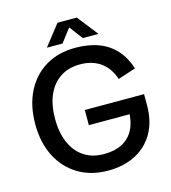

<svg xmlns="http://www.w3.org/2000/svg" viewBox="-129 -992 995 1114"><g transform="rotate(-15 368.5 -435.5)"><path d="M383 17Q281 17 204.5 -29Q128 -75 85.5 -158Q43 -241 43 -352Q43 -464 85 -547Q127 -630 203 -675.5Q279 -721 381 -721Q461 -721 521.5 -698Q582 -675 623 -629.5Q664 -584 686 -516L579 -481Q556 -550 506 -585.5Q456 -621 382 -621Q314 -621 264.5 -588.5Q215 -556 188.5 -496Q162 -436 162 -352Q162 -269 189 -208Q216 -147 265.5 -114.5Q315 -82 384 -82Q450 -82 495 -106Q540 -130 563.5 -175.5Q587 -221 588 -287L627 -267H342V-358H698V-290Q698 -196 659.5 -127Q621 -58 550 -20.5Q479 17 383 17ZM223 -764 320 -888H436L533 -764H439L355 -875H402L317 -764Z"/></g></svg>

Font: TikTok Sans 24pt Medium
Style: Regular
Weight: 500
Version: Version 4.000